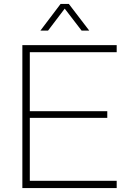

<svg xmlns="http://www.w3.org/2000/svg" viewBox="-20 -959 652 979"><path d="M94 -729H575V-693H121L132 -704V-26L121 -37H575V0H94ZM121 -392H527V-358H121ZM289 -939H331L435 -803H396L310 -915L225 -803H186Z"/></svg>

Font: Mona Sans VF XLt
Style: Regular
Weight: 200
Designer: Deni Anggara
Foundry: GitHub
Version: Version 2.000;Glyphs 3.2.3 (3260)